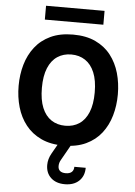

<svg xmlns="http://www.w3.org/2000/svg" viewBox="-70 -942 880 1248"><g transform="rotate(5 370.0 -317.5)"><path d="M560.5 -890.1H178.7V-799.8H560.5ZM370.6 -718.8Q285.2 -718.8 223.9 -689.9Q162.6 -661.1 123.3 -610.6Q84 -560.1 65.2 -494.9Q46.4 -429.7 46.4 -356.4Q46.4 -283.2 65.2 -218Q84 -152.8 123.5 -102.5Q163.1 -52.2 224.4 -23.4Q285.6 5.4 370.6 5.4Q455.6 5.4 516.8 -23.4Q578.1 -52.2 617.2 -102.5Q656.2 -152.8 675 -218Q693.8 -283.2 693.8 -356.4Q693.8 -429.7 675.3 -494.9Q656.7 -560.1 617.7 -610.6Q578.6 -661.1 517.3 -689.9Q456.1 -718.8 370.6 -718.8ZM370.6 -588.9Q422.4 -588.9 461.2 -563.2Q500 -537.6 521.5 -486.1Q543 -434.6 543 -356.4Q543 -278.3 521.7 -226.8Q500.5 -175.3 461.9 -149.7Q423.3 -124 370.6 -124Q318.4 -124 279.5 -149.7Q240.7 -175.3 219.5 -226.8Q198.2 -278.3 198.2 -356.4Q198.2 -434.6 219.7 -486.1Q241.2 -537.6 280 -563.2Q318.8 -588.9 370.6 -588.9ZM400.9 254.9Q459 254.9 493.2 222.9Q527.3 190.9 527.3 136.7H453.1Q453.1 159.2 439.7 171.1Q426.3 183.1 400.4 183.1Q376.5 183.1 363.5 172.4Q350.6 161.6 350.6 140.6Q350.6 119.1 362.3 99.6L418.5 0V-0.5H334V0L297.9 63.5Q276.4 101.1 276.4 140.1Q276.4 192.4 310.1 223.6Q343.8 254.9 400.9 254.9Z"/></g></svg>

Font: Estedad-FD-VF Thin
Style: Regular
Weight: 100
Designer: Amin Abedi
Version: Version 5.0